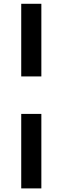

<svg xmlns="http://www.w3.org/2000/svg" viewBox="-20 -780 340 1040"><path d="M204 -366H95V-759.5H204ZM95 240.5V-163H204V240.5Z"/></svg>

Font: Newsreader 9pt
Style: Bold
Weight: 700
Designer: Hugues Gentile
Foundry: Production Type
Version: Version 1.003